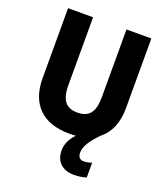

<svg xmlns="http://www.w3.org/2000/svg" viewBox="-168 -829 1026 1183"><g transform="rotate(20 345.0 -237.5)"><path d="M446 97C446 56 472 15 530 -45C589 -91 618 -164 618 -256V-714H455V-270C455 -171 421 -129 345 -129C273 -129 236 -168 236 -269V-714H72V-255C72 -86 167 10 342 10C358 10 372 9 386 8C351 44 334 83 334 123C334 195 380 239 457 239C488 239 515 234 537 227V130C525 135 501 140 485 140C462 140 446 127 446 97Z"/></g></svg>

Font: Noto Sans Arabic UI SmCn XBd
Style: Regular
Weight: 800
Width: 4
Designer: Monotype Design Team, Nadine Chahine and Nizar Qandah
Foundry: Monotype Imaging Inc.
Version: Version 2.010